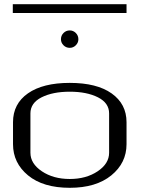

<svg xmlns="http://www.w3.org/2000/svg" viewBox="-20 -895 706 915"><path d="M583 -875V-833H41V-875ZM312.5 -750Q329.1 -750 341.3 -737.8Q353.5 -725.6 353.5 -708Q353.5 -691.4 341.3 -679.2Q329.1 -667 312.5 -667Q294.9 -667 282.7 -679.2Q270.5 -691.4 270.5 -708Q270.5 -725.6 282.7 -737.8Q294.9 -750 312.5 -750ZM500 -167V-354.5Q500 -404.3 446.8 -431.2Q393.6 -458 312.5 -458Q231.4 -458 178.2 -431.2Q125 -404.3 125 -354.5V-167Q125 -115.2 179.7 -78.6Q234.4 -42 312.5 -42Q390.6 -42 445.3 -78.6Q500 -115.2 500 -167ZM583 -208Q583 -118.2 510.3 -59.1Q437.5 0 312.5 0Q185.5 0 113.8 -59.1Q42 -118.2 42 -208V-312.5Q42 -400.4 113.3 -450.2Q184.6 -500 312.5 -500Q441.4 -500 512.2 -449.7Q583 -399.4 583 -312.5Z"/></svg>

Font: okolaks
Style: Regular
Weight: 500
Version: Version 000.6.0